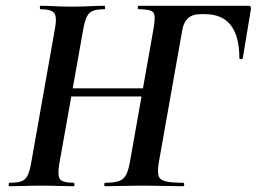

<svg xmlns="http://www.w3.org/2000/svg" viewBox="-20 -645 889 665"><path d="M345 0Q341 0 341 -6Q341 -12 345 -12Q376 -12 392.5 -18Q409 -24 417 -40Q425 -56 430 -84L512 -547Q520 -591 511 -602Q502 -613 461 -613Q457 -613 457 -619Q457 -625 461 -625H841Q851 -625 849 -613L821 -444Q820 -440 814.5 -440Q809 -440 809 -444Q809 -519 779.5 -557.5Q750 -596 689 -596H674Q646 -596 630.5 -581Q615 -566 611 -539L530 -82Q525 -52 529 -37Q533 -22 553 -17Q573 -12 614 -12Q618 -12 618 -6Q618 0 614 0Q583 0 547 -1Q511 -2 464 -2Q431 -2 399.5 -1Q368 0 345 0ZM13 0Q10 0 10 -6Q10 -12 13 -12Q40 -12 54 -17Q68 -22 75.5 -37Q83 -52 88 -81L170 -544Q178 -586 168 -599.5Q158 -613 120 -613Q118 -613 118 -619Q118 -625 120 -625Q143 -625 170.5 -623.5Q198 -622 229 -622Q261 -622 290.5 -623.5Q320 -625 342 -625Q344 -625 344 -619Q344 -613 342 -613Q315 -613 301 -607Q287 -601 280 -585.5Q273 -570 268 -542L186 -81Q178 -38 187.5 -25Q197 -12 235 -12Q238 -12 238 -6Q238 0 235 0Q213 0 184 -1Q155 -2 122 -2Q91 -2 63 -1Q35 0 13 0ZM164 -311 167 -339H532L530 -311Z"/></svg>

Font: Cormorant Light
Style: Italic
Weight: 300
Italic angle: -10°
Designer: Christian Thalmann (Catharsis Fonts)
Foundry: Catharsis Fonts
Version: Version 4.000